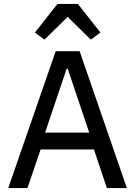

<svg xmlns="http://www.w3.org/2000/svg" viewBox="-20 -959 689 979"><path d="M525 0 459 -197H187L120 0H22L264 -698H386L627 0ZM325 -609H320L210 -283H435ZM377 -939 492 -793 443 -757 325 -873 207 -757 158 -793 273 -939Z"/></svg>

Font: IBM Plex Sans Text
Style: Regular
Weight: 450
Designer: Mike Abbink, Paul van der Laan, Pieter van Rosmalen
Foundry: Bold Monday
Version: Version 3.005